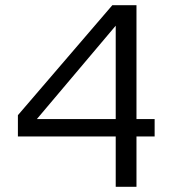

<svg xmlns="http://www.w3.org/2000/svg" viewBox="-20 -720 697 740"><path d="M413 -700H506V-261H576V-194H506V0H426V-194H49V-276ZM122 -261H426V-621Z"/></svg>

Font: Fivo Sans Modern
Style: Regular
Weight: 400
Designer: Alexander Slobzheninov
Foundry: Alexander Slobzheninov
Version: 1.0